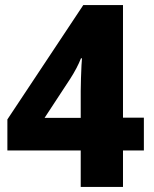

<svg xmlns="http://www.w3.org/2000/svg" viewBox="-20 -734 603 754"><path d="M297 -143H9V-265L307 -714H463V-272H545V-143H463V0H297ZM297 -271V-377Q297 -399 298 -427Q299 -455 300 -477Q301 -499 302 -505H298Q283 -467 256 -425L155 -271Z"/></svg>

Font: Noto Sans Gurmukhi UI ExtraBold
Style: Regular
Weight: 800
Designer: Jelle Bosma - Monotype Design Team
Foundry: Monotype Imaging Inc.
Version: Version 2.004; ttfautohint (v1.8.4.7-5d5b)